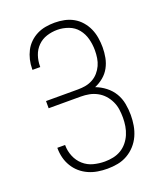

<svg xmlns="http://www.w3.org/2000/svg" viewBox="-139 -831 778 928"><g transform="rotate(-20 250.0 -367.5)"><path d="M253 8Q228 8 203.5 4Q179 0 156.5 -10Q134 -20 115.5 -36Q97 -52 84 -73.5Q71 -95 65 -119Q59 -143 59 -168V-170H99V-168Q99 -139 110.5 -111Q122 -83 144 -63.5Q166 -44 194.5 -36.5Q223 -29 253 -29Q275 -29 296.5 -33.5Q318 -38 336.5 -49Q355 -60 369 -77Q383 -94 391.5 -114Q400 -134 403.5 -155.5Q407 -177 407 -199Q407 -220 404 -241.5Q401 -263 391.5 -283Q382 -303 367.5 -319Q353 -335 333.5 -345.5Q314 -356 293 -360Q272 -364 250 -364H85V-401H250Q270 -401 289 -404.5Q308 -408 325.5 -417.5Q343 -427 356 -442Q369 -457 377 -474.5Q385 -492 388 -511.5Q391 -531 391 -551Q391 -581 383.5 -610Q376 -639 357.5 -662Q339 -685 310.5 -695.5Q282 -706 253 -706Q225 -706 198.5 -697.5Q172 -689 152.5 -669.5Q133 -650 124 -623.5Q115 -597 115 -569V-565H75V-570Q75 -594 80.5 -617Q86 -640 96.5 -660.5Q107 -681 124 -697.5Q141 -714 162 -724.5Q183 -735 206.5 -739Q230 -743 253 -743Q278 -743 302.5 -738Q327 -733 348.5 -721Q370 -709 386.5 -690Q403 -671 413 -648.5Q423 -626 427 -601Q431 -576 431 -552Q431 -525 426 -499Q421 -473 408.5 -450Q396 -427 375.5 -410Q355 -393 331 -383Q358 -373 382 -354.5Q406 -336 421 -311Q436 -286 441.5 -256.5Q447 -227 447 -198Q447 -171 442.5 -144.5Q438 -118 427 -93.5Q416 -69 398 -49Q380 -29 356.5 -15.5Q333 -2 306.5 3Q280 8 253 8Z"/></g></svg>

Font: Iosevka Extralight
Style: Regular
Weight: 200
Monospace: yes
Designer: Belleve Invis
Foundry: Belleve Invis
Version: Version 32.0.1; ttfautohint (v1.8.4)